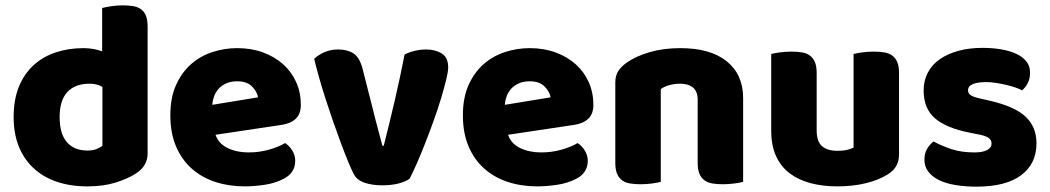

<svg xmlns="http://www.w3.org/2000/svg" viewBox="-20 -681 3926 718"><path d="M31 -243Q31 -309 51 -357.5Q71 -406 106.5 -438Q142 -470 189.5 -485.5Q237 -501 292 -501Q312 -501 331 -497.5Q350 -494 362 -489V-651Q372 -654 394 -657.5Q416 -661 439 -661Q461 -661 478.5 -658Q496 -655 508 -646Q520 -637 526 -621.5Q532 -606 532 -581V-107Q532 -60 488 -32Q459 -13 413 1.5Q367 16 307 16Q242 16 190.5 -2Q139 -20 103.5 -54Q68 -88 49.5 -135.5Q31 -183 31 -243ZM315 -368Q261 -368 232 -337Q203 -306 203 -243Q203 -181 230 -149.5Q257 -118 308 -118Q326 -118 340.5 -123.5Q355 -129 363 -136V-356Q343 -368 315 -368Z M895 16Q836 16 785.5 -0.5Q735 -17 697.5 -50Q660 -83 638.5 -133Q617 -183 617 -250Q617 -316 638.5 -363.5Q660 -411 695 -441.5Q730 -472 775 -486.5Q820 -501 867 -501Q920 -501 963.5 -485Q1007 -469 1038.5 -441Q1070 -413 1087.5 -374Q1105 -335 1105 -289Q1105 -255 1086 -237Q1067 -219 1033 -214L786 -177Q797 -144 831 -127.5Q865 -111 909 -111Q950 -111 986.5 -121.5Q1023 -132 1046 -146Q1062 -136 1073 -118Q1084 -100 1084 -80Q1084 -35 1042 -13Q1010 4 970 10Q930 16 895 16ZM867 -377Q843 -377 825.5 -369Q808 -361 797 -348.5Q786 -336 780.5 -320.5Q775 -305 774 -289L945 -317Q942 -337 923 -357Q904 -377 867 -377Z M1512 -13Q1498 -2 1471 5Q1444 12 1410 12Q1371 12 1342.5 2Q1314 -8 1303 -30Q1294 -47 1281.5 -77.5Q1269 -108 1255 -145.5Q1241 -183 1226 -226Q1211 -269 1197.5 -311Q1184 -353 1173 -392Q1162 -431 1155 -461Q1169 -475 1192.5 -485.5Q1216 -496 1244 -496Q1279 -496 1301.5 -481.5Q1324 -467 1335 -427L1374 -274Q1385 -229 1395 -192.5Q1405 -156 1410 -136H1415Q1434 -210 1455 -300Q1476 -390 1493 -477Q1510 -486 1531.5 -491Q1553 -496 1573 -496Q1608 -496 1632 -481Q1656 -466 1656 -429Q1656 -413 1648.5 -382.5Q1641 -352 1629.5 -313.5Q1618 -275 1602.5 -232Q1587 -189 1571 -148Q1555 -107 1539.5 -71.5Q1524 -36 1512 -13Z M1989 16Q1930 16 1879.5 -0.5Q1829 -17 1791.5 -50Q1754 -83 1732.5 -133Q1711 -183 1711 -250Q1711 -316 1732.5 -363.5Q1754 -411 1789 -441.5Q1824 -472 1869 -486.5Q1914 -501 1961 -501Q2014 -501 2057.5 -485Q2101 -469 2132.5 -441Q2164 -413 2181.5 -374Q2199 -335 2199 -289Q2199 -255 2180 -237Q2161 -219 2127 -214L1880 -177Q1891 -144 1925 -127.5Q1959 -111 2003 -111Q2044 -111 2080.5 -121.5Q2117 -132 2140 -146Q2156 -136 2167 -118Q2178 -100 2178 -80Q2178 -35 2136 -13Q2104 4 2064 10Q2024 16 1989 16ZM1961 -377Q1937 -377 1919.5 -369Q1902 -361 1891 -348.5Q1880 -336 1874.5 -320.5Q1869 -305 1868 -289L2039 -317Q2036 -337 2017 -357Q1998 -377 1961 -377Z M2589 -308Q2589 -339 2571.5 -353.5Q2554 -368 2524 -368Q2504 -368 2484.5 -363Q2465 -358 2451 -348V-1Q2441 2 2419.5 5Q2398 8 2375 8Q2353 8 2335.5 5Q2318 2 2306 -7Q2294 -16 2287.5 -31.5Q2281 -47 2281 -72V-372Q2281 -399 2292.5 -416Q2304 -433 2324 -447Q2358 -471 2409.5 -486Q2461 -501 2524 -501Q2637 -501 2698 -451.5Q2759 -402 2759 -314V-1Q2749 2 2727.5 5Q2706 8 2683 8Q2661 8 2643.5 5Q2626 2 2614 -7Q2602 -16 2595.5 -31.5Q2589 -47 2589 -72Z M2864 -479Q2874 -482 2895.5 -485Q2917 -488 2940 -488Q2962 -488 2979.5 -485Q2997 -482 3009 -473Q3021 -464 3027.5 -448.5Q3034 -433 3034 -408V-193Q3034 -152 3054 -134.5Q3074 -117 3112 -117Q3135 -117 3149.5 -121Q3164 -125 3172 -129V-479Q3182 -482 3203.5 -485Q3225 -488 3248 -488Q3270 -488 3287.5 -485Q3305 -482 3317 -473Q3329 -464 3335.5 -448.5Q3342 -433 3342 -408V-104Q3342 -54 3300 -29Q3265 -7 3216.5 4.5Q3168 16 3111 16Q3057 16 3011.5 4Q2966 -8 2933 -33Q2900 -58 2882 -97.5Q2864 -137 2864 -193Z M3856 -145Q3856 -69 3799 -26Q3742 17 3631 17Q3589 17 3553 11Q3517 5 3491.5 -7.5Q3466 -20 3451.5 -39Q3437 -58 3437 -84Q3437 -108 3447 -124.5Q3457 -141 3471 -152Q3500 -136 3537.5 -123.5Q3575 -111 3624 -111Q3655 -111 3671.5 -120Q3688 -129 3688 -144Q3688 -158 3676 -166Q3664 -174 3636 -179L3606 -185Q3519 -202 3476.5 -238.5Q3434 -275 3434 -343Q3434 -380 3450 -410Q3466 -440 3495 -460Q3524 -480 3564.5 -491Q3605 -502 3654 -502Q3691 -502 3723.5 -496.5Q3756 -491 3780 -480Q3804 -469 3818 -451.5Q3832 -434 3832 -410Q3832 -387 3823.5 -370.5Q3815 -354 3802 -343Q3794 -348 3778 -353.5Q3762 -359 3743 -363.5Q3724 -368 3704.5 -371Q3685 -374 3669 -374Q3636 -374 3618 -366.5Q3600 -359 3600 -343Q3600 -332 3610 -325Q3620 -318 3648 -312L3679 -305Q3775 -283 3815.5 -244.5Q3856 -206 3856 -145Z"/></svg>

Font: Baloo Cyrillic
Style: Regular
Weight: 400
Designer: Ek Type, Denis Ignatov
Foundry: Ek Type
Version: Version 1.50 July 26, 2019